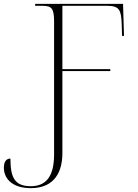

<svg xmlns="http://www.w3.org/2000/svg" viewBox="-31 -734 713 994"><path d="M129 240C228 240 292 183 292 58V-366H540V-376H292V-704H523C588 -704 596 -681 599 -611L601 -548H611L606 -714H151V-704H187C238 -704 249 -690 249 -620V65C249 179 208 230 128 230C43 230 23 182 23 87C3 87 -11 101 -11 135C-11 185 26 240 129 240Z"/></svg>

Font: Noto Serif Display ExtraLight
Style: Regular
Weight: 200
Designer: Monotype Design Team
Foundry: Monotype Imaging Inc.
Version: Version 2.009